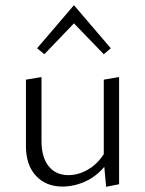

<svg xmlns="http://www.w3.org/2000/svg" viewBox="-20 -715 560 740"><path d="M439 -418V-5L389 5L382 -72Q350 -34 307.5 -15Q265 4 220 4Q157 4 118.5 -37.5Q80 -79 80 -152V-408L140 -418V-171Q140 -109 167.5 -74.5Q195 -40 244 -40Q281 -40 317.5 -60.5Q354 -81 380 -121V-408ZM123 -529 265 -695 407 -529 380 -506 265 -625 151 -506Z"/></svg>

Font: Ysabeau Semilight
Style: Regular
Weight: 300
Designer: Christian Thalmann (Catharsis Fonts)
Version: Version 0.003